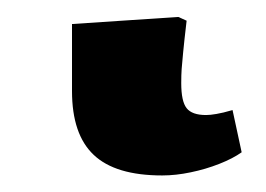

<svg xmlns="http://www.w3.org/2000/svg" viewBox="-20 17 321 232"><path d="M176 229Q119.5 229 93.3 204.2Q67 179.5 67 127V46L195.5 37.5L205.5 42Q202.5 67.5 201.3 80.3Q200 93 199.5 100.3Q199 107.5 199 117.5Q199 139.5 205.5 147.7Q212 156 229 156Q234 156 241.5 154.7Q249 153.5 261 150L272 201Q261.5 208.5 245 215Q228.5 221.5 210.5 225.2Q192.5 229 176 229Z"/></svg>

Font: Literata Variable Black
Style: Regular
Weight: 900
Designer: Latin by Veronika Burian and Jose Scaglione. Greek by Irene Vlachou. Cyrillic by Vera Evstafieva.
Foundry: TypeTogether
Version: Version 3.021